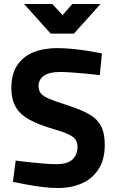

<svg xmlns="http://www.w3.org/2000/svg" viewBox="-20 -934 584 966"><path d="M272 12Q238 12 196 7Q154 2 114 -5.5Q74 -13 45 -19L59 -126Q88 -122 126 -118Q164 -114 201 -111Q238 -108 264 -108Q320 -108 345 -132Q370 -156 370 -196Q370 -217 360 -231.5Q350 -246 323.5 -258.5Q297 -271 248 -285Q172 -307 125.5 -333.5Q79 -360 58 -398Q37 -436 37 -490Q37 -561 66.5 -605.5Q96 -650 148 -671Q200 -692 269 -692Q302 -692 343.5 -688Q385 -684 425 -677.5Q465 -671 493 -665L482 -556Q452 -560 413.5 -563.5Q375 -567 339.5 -569.5Q304 -572 283 -572Q228 -572 201 -553Q174 -534 174 -500Q174 -479 185.5 -464.5Q197 -450 227.5 -437Q258 -424 315 -406Q370 -388 407 -370.5Q444 -353 466 -330.5Q488 -308 497.5 -277.5Q507 -247 507 -205Q507 -131 476 -83Q445 -35 392 -11.5Q339 12 272 12ZM235 -765 101 -914H243L295 -858L344 -914H486L352 -765Z"/></svg>

Font: Titillium Web
Style: Bold
Weight: 700
Designer: Mohamed Gaber, Accademia di Belle Arti di Urbino
Foundry: Kief Type Foundry, Accademia di Belle Arti di Urbino
Version: Version 3.000